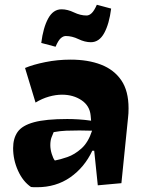

<svg xmlns="http://www.w3.org/2000/svg" viewBox="-20 -762 620 805"><path d="M135 23Q129 23 122.5 23Q116 23 110 22Q76 -1 55.5 -46.5Q35 -92 35 -141Q35 -182 54 -209Q73 -236 122.5 -249.5Q172 -263 262 -263Q284 -263 309 -261.5Q334 -260 362 -256L360 -278Q356 -319 321.5 -342Q287 -365 240 -365Q214 -365 185.5 -357Q157 -349 129 -332L85 -477Q118 -491 169.5 -501.5Q221 -512 276 -512Q349 -512 403.5 -491Q458 -470 488.5 -425.5Q519 -381 519 -308Q519 -299 518.5 -287Q518 -275 517 -270L489 6L390 15L375 -130H367Q334 -60 274.5 -18.5Q215 23 135 23ZM210 -89Q232 -93 262.5 -103.5Q293 -114 321.5 -139.5Q350 -165 366 -214Q353 -214 340 -214.5Q327 -215 313 -215Q282 -215 257 -214Q232 -213 205 -208Q201 -199 196 -186Q191 -173 191 -153Q191 -136 197 -116.5Q203 -97 210 -89ZM213 -566 153 -582Q161 -646 182 -684.5Q203 -723 238 -723Q263 -723 290 -710Q317 -697 343 -697Q354 -697 364.5 -707Q375 -717 386 -742L446 -726Q438 -662 417 -623.5Q396 -585 361 -585Q336 -585 309 -598Q282 -611 256 -611Q245 -611 234.5 -601.5Q224 -592 213 -566Z"/></svg>

Font: Joti One
Style: Regular
Weight: 400
Designer: Eduardo Rodriguez Tunni
Foundry: Eduardo Rodriguez Tunni
Version: Version 1.002; ttfautohint (v1.8.4.7-5d5b);gftools[0.9.24]